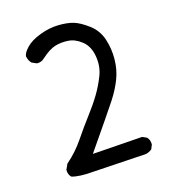

<svg xmlns="http://www.w3.org/2000/svg" viewBox="-125 -770 751 853"><g transform="rotate(-20 250.0 -343.5)"><path d="M175.8 -13.7Q103.5 -13.7 72.3 -27.3Q60.5 -41 62.5 -62.5L76.2 -86.9Q125 -122.1 163.1 -168.9Q201.2 -215.8 235.8 -253.9Q270.5 -292 296.9 -328.1Q323.2 -364.3 342.8 -404.3Q362.3 -444.3 358.4 -492.2Q354.5 -540 326.2 -566.9Q297.9 -593.8 266.1 -598.6Q234.4 -603.5 205.6 -597.7Q176.8 -591.8 136.7 -561.5Q123 -549.8 101.6 -551.8L80.1 -563.5Q68.4 -577.1 66.4 -597.7Q68.4 -613.3 92.8 -634.8Q117.2 -656.2 162.1 -668.9Q207 -681.6 248.5 -678.7Q290 -675.8 317.4 -665Q344.7 -654.3 379.9 -623Q415 -591.8 425.8 -545.4Q436.5 -499 431.6 -451.2Q426.8 -403.3 407.2 -363.3Q387.7 -323.2 356.4 -283.2Q325.2 -243.2 197.3 -88.9L428.7 -85L448.2 -74.2Q460 -60.5 458 -39.1L448.2 -19.5Q434.6 -9.8 418.9 -7.8Z"/></g></svg>

Font: NaikaiFont
Style: Regular-Lite
Weight: 400
Version: Version 1.67